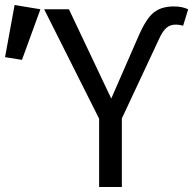

<svg xmlns="http://www.w3.org/2000/svg" viewBox="-137 -743 772 763"><path d="M590.8 -641Q584.6 -642.6 577.2 -643.8Q569.7 -645.1 560 -645.1Q539.5 -645.1 524.4 -632.3Q509.2 -619.5 494.9 -587.7L347.2 -272.3V0H256.9V-271.3L38.5 -706.2H136.9L305.1 -351.3L414.4 -601.5Q444.1 -669.7 474.4 -693.6Q504.6 -717.4 553.3 -717.4Q570.8 -717.4 584.6 -714.6Q598.5 -711.8 610.8 -706.2ZM-79 -723.1 23.6 -706.2 -49.7 -505.1 -116.9 -515.9Z"/></svg>

Font: FiraCode Nerd Font
Style: Regular
Weight: 400
Designer: Carrois Corporate, Edenspiekermann AG, Nikita Prokopov
Foundry: Carrois Corporate, Edenspiekermann AG, Nikita Prokopov
Version: Version 6.002;Nerd Fonts 2.2.2